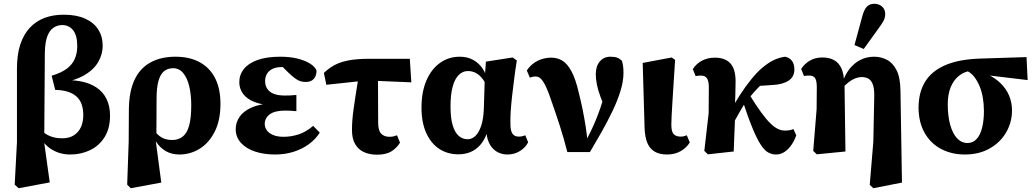

<svg xmlns="http://www.w3.org/2000/svg" viewBox="-20 -805 5491 1019"><path d="M58 175 70 -51V-440Q70 -515 87.5 -568.5Q105 -622 138 -657.5Q171 -693 216.5 -710Q262 -727 318 -727Q385 -727 431 -706.5Q477 -686 501 -649Q525 -612 525 -562Q525 -517 501 -475.5Q477 -434 425 -404.5Q373 -375 290 -363L291 -378Q356 -383 407 -373.5Q458 -364 493 -340Q528 -316 546 -278.5Q564 -241 564 -192Q564 -123 535 -77Q506 -31 458 -8Q410 15 353 15Q292 15 245 -18Q198 -51 168 -128H159L168 -146Q201 -105 233.5 -88Q266 -71 310 -71Q348 -71 373 -87.5Q398 -104 410 -131.5Q422 -159 422 -193Q422 -223 414.5 -247.5Q407 -272 389.5 -289.5Q372 -307 343.5 -317Q315 -327 273 -328L254 -403Q307 -419 336 -441.5Q365 -464 377.5 -494Q390 -524 390 -560Q390 -617 368 -644.5Q346 -672 310 -672Q285 -672 264 -658Q243 -644 231 -612Q219 -580 218 -525L215 -88L211 -74L244 163L79 194Z M655 175 663 -54 664 -225Q665 -320 694 -381.5Q723 -443 778.5 -473.5Q834 -504 911 -504Q987 -504 1040.5 -474.5Q1094 -445 1122 -389.5Q1150 -334 1150 -254Q1150 -166 1119.5 -106Q1089 -46 1039.5 -15.5Q990 15 932 15Q892 15 861.5 -2Q831 -19 810 -50.5Q789 -82 777 -123H768L777 -144Q796 -111 815 -93Q834 -75 853 -68.5Q872 -62 894 -62Q926 -62 949 -79.5Q972 -97 983.5 -137.5Q995 -178 995 -246Q995 -302 984.5 -346.5Q974 -391 952.5 -417Q931 -443 899 -443Q870 -443 850.5 -427Q831 -411 821 -375.5Q811 -340 811 -283L810 -73L806 -62L836 164L674 194Z M1440 15Q1381 15 1334 -0.5Q1287 -16 1259 -46.5Q1231 -77 1231 -120Q1231 -155 1251.5 -185Q1272 -215 1315.5 -234.5Q1359 -254 1429 -257V-246Q1371 -248 1331 -263.5Q1291 -279 1270.5 -306.5Q1250 -334 1250 -369Q1250 -408 1274 -438.5Q1298 -469 1346.5 -486.5Q1395 -504 1468 -504Q1517 -504 1557 -494.5Q1597 -485 1624 -468.5Q1651 -452 1660 -431Q1660 -403 1645.5 -386.5Q1631 -370 1603 -370Q1588 -370 1574.5 -374Q1561 -378 1545.5 -389.5Q1530 -401 1508 -422L1464 -466L1526 -470L1550 -443Q1530 -449 1510.5 -449Q1491 -449 1474 -449Q1448 -449 1428.5 -440.5Q1409 -432 1398 -415Q1387 -398 1387 -374Q1387 -352 1398 -334.5Q1409 -317 1432 -307.5Q1455 -298 1491 -298Q1507 -298 1519.5 -298.5Q1532 -299 1553 -301V-215Q1530 -217 1517.5 -217.5Q1505 -218 1492 -218Q1465 -218 1445 -213Q1425 -208 1412 -198.5Q1399 -189 1392 -176Q1385 -163 1385 -148Q1385 -129 1396 -113.5Q1407 -98 1429.5 -88.5Q1452 -79 1485 -79Q1526 -79 1565.5 -92Q1605 -105 1642 -137L1677 -101Q1655 -66 1619.5 -40Q1584 -14 1538.5 0.5Q1493 15 1440 15Z M1712 -355 1699 -418Q1724 -442 1753.5 -458.5Q1783 -475 1827.5 -484Q1872 -493 1940 -493H2155L2163 -368L1926 -378ZM1981 16Q1942 16 1912 2.5Q1882 -11 1865 -40Q1848 -69 1848 -115Q1848 -140 1850 -166.5Q1852 -193 1856.5 -225.5Q1861 -258 1867.5 -301Q1874 -344 1884 -403H1986L1987 -154Q1987 -112 2003 -95.5Q2019 -79 2047 -79Q2060 -79 2070 -81.5Q2080 -84 2087 -87L2103 -48Q2087 -21 2058.5 -2.5Q2030 16 1981 16Z M2413 14Q2355 14 2311 -15Q2267 -44 2242 -99.5Q2217 -155 2217 -234Q2217 -317 2243 -377.5Q2269 -438 2315 -471Q2361 -504 2420 -504Q2461 -504 2491.5 -487Q2522 -470 2541.5 -441Q2561 -412 2567 -373H2583L2567 -339Q2555 -369 2539.5 -388.5Q2524 -408 2505 -418Q2486 -428 2463 -428Q2436 -428 2415 -407.5Q2394 -387 2382.5 -345.5Q2371 -304 2371 -240Q2371 -177 2383 -138.5Q2395 -100 2415.5 -83Q2436 -66 2462 -66Q2484 -66 2502.5 -83Q2521 -100 2533.5 -136.5Q2546 -173 2548 -231L2553 -397L2559 -478L2701 -500L2723 -484Q2715 -435 2709 -387.5Q2703 -340 2698 -296.5Q2693 -253 2690.5 -215Q2688 -177 2689 -145Q2689 -112 2699.5 -96Q2710 -80 2733 -80Q2744 -80 2752.5 -82Q2761 -84 2768 -87L2783 -50Q2770 -23 2740.5 -4Q2711 15 2673 15Q2645 15 2621 2.5Q2597 -10 2581.5 -35.5Q2566 -61 2562 -98H2564Q2551 -61 2529 -36Q2507 -11 2478 1.5Q2449 14 2413 14Z M2991 2Q2973 -69 2952 -134.5Q2931 -200 2908 -265Q2891 -317 2877 -346Q2863 -375 2850.5 -387Q2838 -399 2824 -399Q2814 -399 2806.5 -397.5Q2799 -396 2792 -393L2776 -431Q2792 -455 2813 -470Q2834 -485 2858 -492Q2882 -499 2906 -499Q2939 -499 2965.5 -482.5Q2992 -466 3013.5 -425.5Q3035 -385 3051 -316Q3063 -269 3072 -224.5Q3081 -180 3088 -136Q3095 -92 3099 -45H3084L3099 -76Q3114 -104 3128 -135Q3142 -166 3155 -200.5Q3168 -235 3179.5 -273Q3191 -311 3201 -353L3204 -201Q3181 -253 3167 -291Q3153 -329 3147.5 -358Q3142 -387 3142 -411Q3142 -454 3163.5 -479Q3185 -504 3219 -504Q3242 -504 3255.5 -499Q3269 -494 3281 -482Q3285 -467 3287 -453Q3289 -439 3289 -418Q3289 -374 3273 -322Q3257 -270 3230.5 -215Q3204 -160 3173 -105Q3142 -50 3111 2Z M3520 15Q3481 15 3455 0Q3429 -15 3416 -45.5Q3403 -76 3401 -125L3391 -471L3545 -500L3563 -487Q3558 -411 3554.5 -355.5Q3551 -300 3548.5 -259.5Q3546 -219 3544.5 -191Q3543 -163 3543 -143Q3543 -105 3556 -92.5Q3569 -80 3592 -80Q3602 -80 3610 -82Q3618 -84 3625 -87L3641 -49Q3623 -20 3592 -2.5Q3561 15 3520 15Z M3737 14 3718 -4 3741 -204 3742 -342Q3742 -375 3732 -389.5Q3722 -404 3700 -404Q3693 -404 3685 -403Q3677 -402 3672 -401L3657 -438Q3675 -467 3705.5 -483Q3736 -499 3774 -499Q3828 -499 3856 -469Q3884 -439 3884 -373Q3884 -336 3882.5 -295.5Q3881 -255 3879 -215L3882 -212Q3881 -178 3879.5 -140Q3878 -102 3876.5 -66Q3875 -30 3874 -1ZM3854 -115 3811 -167H3832L3854 -211Q3878 -256 3907.5 -301.5Q3937 -347 3967.5 -384.5Q3998 -422 4024 -444Q4057 -472 4086.5 -486Q4116 -500 4147 -504Q4168 -500 4182 -483.5Q4196 -467 4196 -436Q4196 -398 4166 -377.5Q4136 -357 4082 -354L3978 -347L4073 -399Q4049 -382 4027 -362Q4005 -342 3985 -319.5Q3965 -297 3945 -271L3936 -262Q3921 -238 3907.5 -214Q3894 -190 3880.5 -166Q3867 -142 3854 -115ZM4098 15Q4078 15 4058.5 5Q4039 -5 4018.5 -35.5Q3998 -66 3973.5 -125.5Q3949 -185 3917 -283L3951 -313Q3989 -251 4018 -211Q4047 -171 4069.5 -149.5Q4092 -128 4110 -120Q4128 -112 4145 -112Q4160 -112 4171 -114Q4182 -116 4191 -120L4206 -87Q4198 -63 4183 -39.5Q4168 -16 4146.5 -0.5Q4125 15 4098 15Z M4296 -4 4314 -225 4315 -342Q4315 -375 4306.5 -389.5Q4298 -404 4275 -404Q4269 -404 4261 -403.5Q4253 -403 4247 -402L4232 -439Q4250 -467 4278.5 -483.5Q4307 -500 4345 -500Q4381 -500 4406.5 -486Q4432 -472 4445.5 -442.5Q4459 -413 4460 -366L4462 -364L4467 -1L4315 14ZM4596 176 4615 -53 4620 -299Q4620 -338 4611.5 -359Q4603 -380 4588 -388Q4573 -396 4553 -396Q4537 -396 4520 -389.5Q4503 -383 4485.5 -370Q4468 -357 4452 -338L4439 -358H4448Q4463 -407 4488.5 -439Q4514 -471 4547 -487.5Q4580 -504 4619 -504Q4655 -504 4686.5 -488Q4718 -472 4738 -433Q4758 -394 4759 -325L4767 164L4615 194ZM4515 -566 4556 -717Q4566 -755 4581 -770Q4596 -785 4620 -785Q4644 -785 4661 -770.5Q4678 -756 4678 -731Q4678 -711 4669.5 -695Q4661 -679 4644 -656L4564 -545Z M5101 15Q5031 15 4975.5 -14Q4920 -43 4888 -98.5Q4856 -154 4855 -232Q4855 -315 4890 -371.5Q4925 -428 4996.5 -459Q5068 -490 5179 -494L5428 -502L5434 -380L5183 -410L5136 -430Q5097 -425 5069 -402.5Q5041 -380 5025.5 -342Q5010 -304 5010 -252Q5010 -189 5023 -142.5Q5036 -96 5059.5 -71Q5083 -46 5115 -46Q5144 -46 5163.5 -67.5Q5183 -89 5192.5 -127.5Q5202 -166 5202 -216Q5202 -253 5196 -287.5Q5190 -322 5177.5 -351Q5165 -380 5147 -401.5Q5129 -423 5104 -432L5124 -439Q5175 -432 5217 -412.5Q5259 -393 5289 -364.5Q5319 -336 5335 -299Q5351 -262 5351 -219Q5351 -156 5320 -102.5Q5289 -49 5232.5 -17Q5176 15 5101 15Z"/></svg>

Font: Source Serif 4 18pt
Style: Bold
Weight: 700
Designer: Frank Grießhammer
Foundry: Adobe Systems Incorporated
Version: Version 4.004;hotconv 1.0.116;makeotfexe 2.5.65601